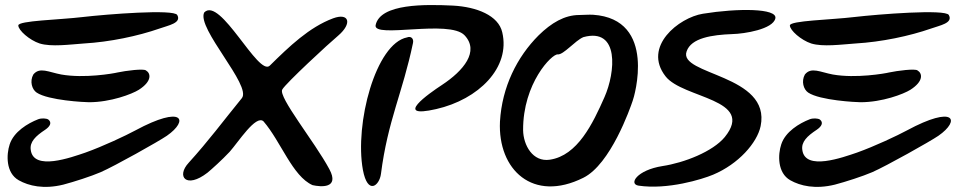

<svg xmlns="http://www.w3.org/2000/svg" viewBox="-20 -726 3769 755"><path d="M52 -626C52 -607 96 -568 136 -555C182 -541 254 -551 310 -555C412 -561 522 -584 608 -614C641 -626 695 -635 677 -667C664 -691 400 -670 305 -659C214 -648 52 -645 52 -626ZM554 -449C545 -457 475 -448 442 -441C426 -437 312 -417 221 -433C172 -442 136 -464 111 -433C96 -406 106 -374 124 -362C170 -331 314 -324 330 -324C415 -324 499 -356 526 -373C579 -407 573 -438 554 -449ZM636 -192C724 -253 701 -315 512 -213C475 -193 386 -151 316 -126C260 -107 112 -53 101 -136C96 -168 120 -191 158 -216C177 -229 185 -244 170 -256C162 -261 143 -262 130 -257C89 -241 34 -208 18 -158C5 -119 2 -46 54 -17C93 5 152 19 229 0C271 -11 339 -33 376 -49C431 -73 604 -170 636 -192Z M1041 -468C996 -423 846 -742 783 -677C752 -615 971 -389 931 -340C856 -248 801 -173 722 -86C672 -32 712 18 796 -47C813 -61 853 -97 883 -129C917 -167 986 -276 1016 -249C1085 -169 1130 -33 1209 2C1240 9 1317 17 1275 -61C1217 -169 1073 -345 1090 -374C1103 -398 1275 -557 1310 -586C1366 -634 1353 -677 1290 -654C1196 -619 1117 -543 1041 -468Z M1718 -392C1666 -358 1524 -258 1695 -297C1862 -335 1988 -460 1955 -599C1940 -665 1855 -699 1761 -704C1655 -709 1475 -713 1457 -627C1447 -573 1747 -651 1807 -587C1866 -524 1803 -448 1718 -392ZM1407 -58C1426 43 1472 4 1478 -42C1505 -253 1563 -360 1604 -557C1608 -575 1595 -585 1581 -579C1457 -555 1374 -239 1407 -58Z M2258 -667C2200 -667 2148 -636 2098 -587C2013 -502 1954 -384 1946 -248C1937 -58 2076 72 2274 -27C2381 -80 2458 -300 2468 -330C2473 -342 2566 -651 2312 -668C2296 -669 2274 -667 2258 -667ZM2357 -344C2311 -240 2251 -114 2142 -98C2075 -88 2038 -155 2037 -214C2036 -399 2151 -515 2173 -512C2196 -510 2241 -566 2274 -580C2417 -619 2400 -441 2357 -344Z M2491 4C2605 21 2741 -21 2784 -39C2884 -81 2957 -164 2971 -230C3013 -434 2646 -430 2680 -524C2698 -577 2780 -589 2860 -592C2907 -593 3020 -611 3029 -654C3037 -694 2880 -694 2744 -672C2650 -657 2506 -543 2597 -426C2665 -338 2952 -338 2830 -187C2783 -130 2671 -86 2585 -73C2484 -57 2451 -2 2491 4Z M3086 -626C3086 -607 3130 -568 3170 -555C3216 -541 3288 -551 3344 -555C3446 -561 3556 -584 3642 -614C3675 -626 3729 -635 3711 -667C3698 -691 3434 -670 3339 -659C3248 -648 3086 -645 3086 -626ZM3588 -449C3579 -457 3509 -448 3476 -441C3460 -437 3346 -417 3255 -433C3206 -442 3170 -464 3145 -433C3130 -406 3140 -374 3158 -362C3204 -331 3348 -324 3364 -324C3449 -324 3533 -356 3560 -373C3613 -407 3607 -438 3588 -449ZM3670 -192C3758 -253 3735 -315 3546 -213C3509 -193 3420 -151 3350 -126C3294 -107 3146 -53 3135 -136C3130 -168 3154 -191 3192 -216C3211 -229 3219 -244 3204 -256C3196 -261 3177 -262 3164 -257C3123 -241 3068 -208 3052 -158C3039 -119 3036 -46 3088 -17C3127 5 3186 19 3263 0C3305 -11 3373 -33 3410 -49C3465 -73 3638 -170 3670 -192Z"/></svg>

Font: Carybe
Style: Regular
Weight: 400
Designer: Genilson Lima Santos
Foundry: Genilson Lima Santos
Version: Version 1.010;PS 001.010;hotconv 1.0.70;makeotf.lib2.5.58329